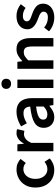

<svg xmlns="http://www.w3.org/2000/svg" viewBox="909 -1657 760 2618"><g transform="rotate(-90 1289.0 -348.0)"><path d="M280 12Q212 12 158 -18.5Q104 -49 72.5 -106.5Q41 -164 41 -245Q41 -327 75 -384.5Q109 -442 165.5 -472.5Q222 -503 287 -503Q334 -503 369.5 -487.5Q405 -472 431 -448L376 -376Q360 -391 339.5 -400Q319 -409 293 -409Q254 -409 224 -388.5Q194 -368 176.5 -331.5Q159 -295 159 -245Q159 -196 176 -159.5Q193 -123 222.5 -102.5Q252 -82 291 -82Q320 -82 345.5 -93Q371 -104 391 -121L438 -50Q407 -22 366.5 -5Q326 12 280 12Z M535 0V-491H630L638 -404H642Q668 -452 704.5 -477.5Q741 -503 781 -503Q800 -503 813 -501Q826 -499 837 -493L814 -395Q802 -398 792 -399.5Q782 -401 766 -401Q737 -401 705 -378.5Q673 -356 650 -300V0Z M1001 12Q958 12 925 -6Q892 -24 873.5 -56.5Q855 -89 855 -132Q855 -215 924.5 -257.5Q994 -300 1145 -316Q1144 -341 1135.5 -362Q1127 -383 1107.5 -395.5Q1088 -408 1055 -408Q1019 -408 984.5 -395Q950 -382 917 -362L875 -440Q902 -457 934 -471.5Q966 -486 1002 -494.5Q1038 -503 1077 -503Q1138 -503 1178.5 -478.5Q1219 -454 1239.5 -406.5Q1260 -359 1260 -290V0H1165L1157 -54H1153Q1119 -26 1082 -7Q1045 12 1001 12ZM1037 -82Q1067 -82 1092.5 -94.5Q1118 -107 1145 -132V-236Q1078 -228 1039 -215Q1000 -202 983.5 -183.5Q967 -165 967 -140Q967 -109 987 -95.5Q1007 -82 1037 -82Z M1398 0V-491H1513V0ZM1455 -577Q1425 -577 1405.5 -595Q1386 -613 1386 -643Q1386 -673 1405.5 -690.5Q1425 -708 1455 -708Q1486 -708 1505 -690.5Q1524 -673 1524 -643Q1524 -613 1505 -595Q1486 -577 1455 -577Z M1660 0V-491H1755L1763 -425H1767Q1800 -457 1839 -480Q1878 -503 1928 -503Q2007 -503 2043 -452Q2079 -401 2079 -308V0H1964V-293Q1964 -354 1946 -379Q1928 -404 1887 -404Q1855 -404 1830.5 -388.5Q1806 -373 1775 -343V0Z M2357 12Q2306 12 2256.5 -7Q2207 -26 2171 -60L2222 -126Q2255 -99 2289 -87Q2323 -75 2361 -75Q2401 -75 2420 -92Q2439 -109 2439 -134Q2439 -154 2424.5 -168Q2410 -182 2387 -192Q2364 -202 2336 -212Q2300 -225 2269 -243.5Q2238 -262 2218.5 -289.5Q2199 -317 2199 -356Q2199 -421 2247 -462Q2295 -503 2377 -503Q2427 -503 2469 -486.5Q2511 -470 2541 -444L2490 -379Q2464 -398 2437 -407Q2410 -416 2380 -416Q2343 -416 2325 -400Q2307 -384 2307 -362Q2307 -344 2318.5 -331.5Q2330 -319 2352 -309.5Q2374 -300 2405 -290Q2443 -277 2476 -258.5Q2509 -240 2528.5 -211.5Q2548 -183 2548 -140Q2548 -98 2526 -63.5Q2504 -29 2461.5 -8.5Q2419 12 2357 12Z"/></g></svg>

Font: Source Sans 3 ExtraLight SemiBold
Style: Regular
Weight: 600
Version: Version 3.052;hotconv 1.1.0;makeotfexe 2.6.0